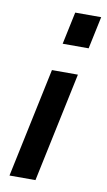

<svg xmlns="http://www.w3.org/2000/svg" viewBox="-83 -755 446 801"><g transform="rotate(10 139.5 -354.5)"><path d="M279 -713 250 -576H140L169 -713ZM225 -460 127 4H17L115 -460Z"/></g></svg>

Font: Raleway SemiBold
Style: Italic
Weight: 600
Italic angle: -12°
Designer: Matt McInerney, Pablo Impallari, Rodrigo Fuenzalida
Foundry: Matt McInerney, Pablo Impallari, Rodrigo Fuenzalida
Version: Version 4.026